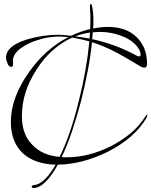

<svg xmlns="http://www.w3.org/2000/svg" viewBox="-20 -728 753 956"><path d="M147 208Q138 208 138 201Q138 196 144 195Q148 194 152.5 193Q157 192 163 191Q209 175 257 92Q154 89 96 37Q34 -19 34 -121Q34 -240 123 -367Q206 -485 320 -543Q293 -546 277 -546Q238 -546 197 -537Q170 -530 146 -521Q122 -512 102 -500Q44 -466 44 -424Q44 -419 45 -416V-409Q45 -395 36 -395Q24 -395 18 -411Q10 -429 10 -441Q10 -500 116 -532Q194 -555 271 -555Q283 -555 299 -553.5Q315 -552 334 -550Q358 -561 381.5 -569.5Q405 -578 429 -583Q430 -599 430 -614Q430 -629 430 -642Q430 -647 430 -654Q430 -661 429 -671Q428 -681 428 -688.5Q428 -696 428 -700Q428 -708 433 -708Q435 -708 437 -703Q445 -674 445 -626Q445 -617 445 -607Q445 -597 444 -586Q463 -590 481 -592Q499 -594 516 -594Q606 -594 656 -547Q682 -524 697 -490Q712 -456 712 -412V-408Q712 -391 698 -391Q691 -391 680 -397Q637 -423 607.5 -440Q578 -457 563 -465Q498 -499 438 -518Q431 -448 417 -375.5Q403 -303 384 -226Q362 -144 338.5 -74Q315 -4 287 54Q293 55 299.5 55Q306 55 313 55Q369 55 423.5 41Q478 27 532 0Q588 -29 631 -65Q674 -101 703 -147Q711 -159 713 -159V-156Q713 -152 712.5 -148.5Q712 -145 710 -142Q652 -42 518 27Q391 90 268 92Q203 208 147 208ZM673 -447Q680 -447 680 -457Q680 -467 674 -480Q648 -525 588 -548Q536 -569 478 -569Q469 -569 460 -568.5Q451 -568 442 -567Q441 -560 440.5 -551Q440 -542 439 -533Q496 -521 551.5 -500.5Q607 -480 660 -451Q668 -447 673 -447ZM426 -536Q427 -544 427 -551.5Q427 -559 428 -566Q409 -563 390.5 -558.5Q372 -554 355 -547Q375 -544 392.5 -541.5Q410 -539 426 -536ZM277 53Q332 -59 373 -228Q392 -303 405 -376.5Q418 -450 425 -522Q404 -528 383 -532.5Q362 -537 339 -541Q286 -516 241 -476Q196 -436 161 -380Q89 -269 89 -150Q89 -60 139 -9Q189 46 277 53Z"/></svg>

Font: Ruthie
Style: Regular
Weight: 400
Designer: Robert E. Leuschke
Foundry: Robert E. Leuschke
Version: Version 1.012